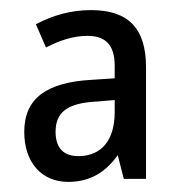

<svg xmlns="http://www.w3.org/2000/svg" viewBox="-20 -742 359 380"><path d="M160 -722C121 -722 85 -712 51 -694L71 -648C98 -662 125 -671 153 -671C188 -671 207 -654 207 -612V-587L161 -584C73 -579 28 -548 28 -481C28 -421 62 -382 115 -382C158 -382 189 -401 213 -435L225 -388H269V-609C269 -686 234 -722 160 -722ZM171 -541 207 -544V-520C207 -466 182 -433 135 -433C107 -433 90 -448 90 -481C90 -519 112 -538 171 -541Z"/></svg>

Font: Noto Sans Myanmar UI Condensed
Style: Regular
Weight: 400
Width: 3
Designer: Monotype Design Team
Foundry: Monotype Imaging Inc.
Version: Version 2.103